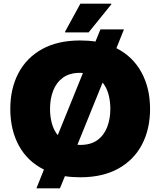

<svg xmlns="http://www.w3.org/2000/svg" viewBox="-20 -952 872 1044"><path d="M178 72 219 -30Q130 -74 83 -159.5Q36 -245 36 -360Q36 -470 80 -554Q124 -638 209 -685Q294 -732 416 -732Q460 -732 499 -726L526 -792H654L613 -690Q702 -645 749 -559Q796 -473 796 -360Q796 -250 752 -166Q708 -82 623 -35Q538 12 416 12Q372 12 333 6L306 72ZM252 -360Q252 -318 262 -281Q272 -244 294 -217L431 -555Q424 -556 416 -556Q358 -556 322 -529.5Q286 -503 269 -458.5Q252 -414 252 -360ZM580 -360Q580 -402 570 -439Q560 -476 538 -503L401 -165Q408 -164 416 -164Q474 -164 510 -190.5Q546 -217 563 -261.5Q580 -306 580 -360ZM334 -776V-780L417 -932H585V-928L462 -776Z"/></svg>

Font: Kufam Black
Style: Regular
Weight: 900
Designer: Wael Morcos, Artur Schmal
Foundry: Original Type
Version: Version 1.301; ttfautohint (v1.8.3)